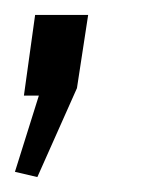

<svg xmlns="http://www.w3.org/2000/svg" viewBox="-34 -128 196 257"><path d="M84 -108 69 -10 16 109 -14 102 18 0H-2L13 -108Z"/></svg>

Font: Pathway Extreme SemiCondensed Light
Style: Italic
Weight: 300
Width: 4
Italic angle: -8°
Version: Version 1.001;gftools[0.9.26]